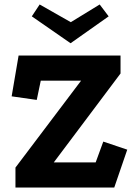

<svg xmlns="http://www.w3.org/2000/svg" viewBox="-20 -837 619 857"><path d="M63 -589H518V-509L220 -112H407L441 -205L548 -169L490 0H49V-89L342 -477H162L144 -391L32 -407ZM295 -644 122 -764 157 -817 296 -738 425 -817 465 -764Z"/></svg>

Font: Podkova ExtraBold
Style: Regular
Weight: 800
Designer: Ilya Yudin
Foundry: Cyreal (www.cyreal.org)
Version: Version 2.103